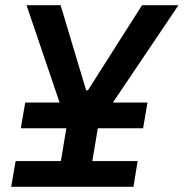

<svg xmlns="http://www.w3.org/2000/svg" viewBox="-20 -718 706 738"><path d="M23 0H493L509 -99H335L356 -225H530L547 -324H414L666 -698H526L318 -371H311L213 -698H82L209 -324H77L60 -225H235L214 -99H40Z"/></svg>

Font: IBM Plex Mono SmBld
Style: Italic
Weight: 600
Italic angle: -9.5°
Monospace: yes
Designer: Mike Abbink, Paul van der Laan, Pieter van Rosmalen
Foundry: Bold Monday
Version: Version 2.004